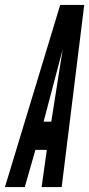

<svg xmlns="http://www.w3.org/2000/svg" viewBox="-62 -755 360 775"><path d="M38 0 81 -150H127L106 0H187L278 -735H181L-42 0ZM145 -264H114L191 -556Z"/></svg>

Font: League Gothic Condensed Italic
Style: Regular
Weight: 400
Width: 3
Designer: Tyler Finck
Foundry: The League of Moveable Type
Version: Version 1.001;PS 001.001;hotconv 1.0.56;makeotf.lib2.0.21325